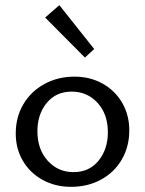

<svg xmlns="http://www.w3.org/2000/svg" viewBox="-20 -719 563 744"><path d="M155 -651 210 -699 345 -529 309 -496ZM41 -202Q41 -265 70.5 -315Q100 -365 152 -393.5Q204 -422 269 -422Q329 -422 377.5 -395Q426 -368 453.5 -320.5Q481 -273 481 -214Q481 -151 452 -101Q423 -51 371.5 -23Q320 5 255 5Q194 5 145 -22Q96 -49 68.5 -96Q41 -143 41 -202ZM398 -206Q398 -277 358 -320.5Q318 -364 258 -364Q197 -364 161 -320Q125 -276 125 -211Q125 -140 165 -96Q205 -52 265 -52Q326 -52 362 -96.5Q398 -141 398 -206Z"/></svg>

Font: Ysabeau Infant Medium
Style: Regular
Weight: 500
Designer: Christian Thalmann (Catharsis Fonts)
Version: Version 0.003